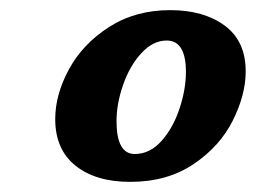

<svg xmlns="http://www.w3.org/2000/svg" viewBox="-20 -740 505 379"><path d="M89 -505Q89 -553 116 -603Q143 -653 195 -686.5Q247 -720 316 -720Q382 -720 423.5 -689.5Q465 -659 465 -599Q465 -553 439.5 -502Q414 -451 362 -416Q310 -381 237 -381Q169 -381 129 -413Q89 -445 89 -505ZM347 -598Q347 -660 309 -660Q282 -660 259 -635Q236 -610 223 -572.5Q210 -535 210 -501Q210 -436 246 -436Q276 -436 299 -462Q322 -488 334.5 -526Q347 -564 347 -598Z"/></svg>

Font: Noto Serif NarrowBlack
Style: Italic
Weight: 900
Width: 4
Italic angle: -12°
Designer: Monotype Design Team
Foundry: Monotype Imaging Inc.
Version: Version 1.001